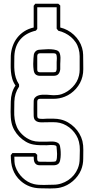

<svg xmlns="http://www.w3.org/2000/svg" viewBox="-20 -786 515 1052"><path d="M39.1 -479.5Q40.5 -507.8 49.6 -533.4Q58.6 -559.1 74.7 -579.6Q90.8 -600.1 113.3 -614.5Q135.7 -628.9 164.6 -635.3V-754.4Q167 -756.8 168.9 -759.8Q170.9 -762.7 173.3 -765.6H299.3Q302.2 -763.2 304.9 -760.7Q307.6 -758.3 310.1 -755.9V-635.3Q331.1 -630.4 350.1 -620.1Q369.1 -609.9 384.8 -595.2Q400.4 -580.6 412.1 -562.5Q423.8 -544.4 429.7 -523.4Q435.1 -504.9 435.5 -486.1Q436 -467.3 436 -447.8Q436 -427.7 436.3 -407.2Q436.5 -386.7 431.6 -366.7Q427.2 -348.1 418.2 -331.3Q409.2 -314.5 396.5 -300Q383.8 -285.6 368.2 -274.4Q352.5 -263.2 335 -256.3Q305.7 -244.6 273.4 -244.6H199.2Q184.1 -244.6 184.1 -229V-151.9Q184.1 -148.4 184.8 -145Q185.5 -141.6 188 -139.2Q190.9 -136.2 198.5 -135.3Q206.1 -134.3 214.4 -134.5Q222.7 -134.8 229.2 -135.3Q235.8 -135.7 235.8 -135.7Q254.4 -135.7 274.2 -135.7Q293.9 -135.7 312.5 -131.3Q333.5 -126.5 352.8 -115.2Q372.1 -104 387.9 -88.4Q403.8 -72.8 415 -53.5Q426.3 -34.2 431.6 -13.2Q437 10.3 436.5 35.4Q436 60.5 436 84Q436 115.7 424.3 145Q417 162.6 405.5 178Q394 193.4 379.4 206.1Q364.7 218.8 347.7 227.8Q330.6 236.8 312.5 241.2Q299.3 244.6 284.4 245.6Q269.5 246.6 254.4 246.6Q239.3 246.6 225.1 246.1Q210.9 245.6 198.7 245.6Q169.4 245.1 143.1 235.4Q116.7 225.6 94.7 206.5Q78.1 191.9 67.4 175.8Q56.6 159.7 50.3 142.1Q43.9 124.5 41.5 105Q39.1 85.4 39.1 64Q41.5 61.5 43.5 58.6Q45.4 55.7 47.9 52.7H173.3Q176.3 55.2 179 57.6Q181.6 60.1 184.1 62.5Q184.1 64.9 183.8 69.3Q183.6 73.7 183.6 78.4Q183.6 83 184.1 87.6Q184.6 92.3 186.5 95.2Q188.5 98.6 192.4 99.4Q196.3 100.1 199.2 100.1Q215.3 100.1 229.7 100.3Q244.1 100.6 255.6 100.6Q267.1 100.6 275.1 99.9Q283.2 99.1 286.6 96.7Q290.5 90.8 291.7 79.8Q293 68.8 292.7 57.6Q292.5 46.4 291.5 37.6Q290.5 28.8 290.5 27.3Q290.5 23.9 290 19Q289.6 14.2 286.1 12.2Q281.2 9.8 273.4 9Q265.6 8.3 257.8 8.5Q250 8.8 243.7 9.3Q237.3 9.8 235.8 9.8Q217.3 9.8 199.2 9.5Q181.2 9.3 162.6 5.9Q141.1 2 121.6 -9.5Q102.1 -21 85.9 -37.1Q69.8 -53.2 58.6 -73Q47.4 -92.8 43 -114.3Q40 -127.9 39.1 -143.1Q38.1 -158.2 38.1 -173.3Q38.1 -188.5 38.6 -203.1Q39.1 -217.8 39.1 -230.5Q39.6 -253.9 45.7 -276.1Q51.8 -298.3 64.9 -317.4Q52.7 -335 47.1 -354.5Q41.5 -374 39.8 -394.3Q38.1 -414.6 38.6 -435.3Q39.1 -456.1 39.1 -476.6ZM58.6 -478Q58.6 -457 58.1 -437Q57.6 -417 59.3 -397.7Q61 -378.4 66.7 -359.9Q72.3 -341.3 84.5 -323.2V-311.5Q59.6 -274.9 58.6 -229Q58.6 -203.1 57.9 -179.2Q57.1 -155.3 60.3 -133.1Q63.5 -110.8 72.5 -90.1Q81.5 -69.3 100.6 -50.3Q111.8 -39.1 125.5 -30.3Q139.2 -21.5 154.8 -16.1Q174.3 -9.8 195.1 -9.8Q215.8 -9.8 235.8 -9.8Q244.1 -9.8 255.4 -10.5Q266.6 -11.2 277.3 -9.8Q288.1 -8.3 296.6 -3.4Q305.2 1.5 308.6 13.2Q310.1 18.1 311.5 32Q313 45.9 312.7 61.5Q312.5 77.1 309.6 91.6Q306.6 106 299.3 111.8Q293.9 116.2 287.1 117.9Q280.3 119.6 273.4 119.6H198.7Q187 119.6 180.4 115.7Q173.8 111.8 170.2 105.2Q166.5 98.6 165.5 90.1Q164.6 81.5 164.6 72.3H58.6Q58.6 86.4 59.3 100.6Q60.1 114.7 64.9 127.9Q70.8 145 80.8 160.2Q90.8 175.3 103.8 187.7Q116.7 200.2 132.3 209.2Q147.9 218.3 166 222.7Q178.2 225.6 192.4 226.6Q206.5 227.5 220.9 227.3Q235.4 227.1 248.8 226.6Q262.2 226.1 273.4 226.1Q294.9 226.1 315.4 219.5Q335.9 212.9 353.3 201.4Q370.6 189.9 384.3 173.6Q397.9 157.2 406.2 137.2Q411.6 124 414.1 110.4Q416.5 96.7 416.5 82.5Q417 61 417.5 37.1Q418 13.2 412.6 -8.8Q408.2 -27.3 398.2 -44.2Q388.2 -61 374.3 -75Q360.4 -88.9 343.3 -98.6Q326.2 -108.4 307.6 -112.8Q290.5 -116.7 272 -116.5Q253.4 -116.2 235.8 -116.2Q224.1 -116.2 211.7 -115.7Q199.2 -115.2 189.2 -117.7Q179.2 -120.1 172.4 -127.4Q165.5 -134.8 164.6 -150.4Q163.6 -170.4 164.1 -190.2Q164.6 -210 164.6 -230.5Q164.6 -243.2 171.1 -250.7Q177.7 -258.3 187.7 -262.2Q197.8 -266.1 210.2 -266.8Q222.7 -267.6 234.6 -267.1Q246.6 -266.6 257.1 -265.4Q267.6 -264.2 273.4 -264.2Q284.7 -264.2 295.9 -265.4Q307.1 -266.6 317.4 -270Q334.5 -275.9 349.9 -285.9Q365.2 -295.9 377.9 -309.1Q390.6 -322.3 399.7 -338.1Q408.7 -354 412.6 -371.6Q416.5 -387.7 416.5 -404.5Q416.5 -421.4 416.5 -437.5Q416.5 -458 416.5 -478.3Q416.5 -498.5 410.6 -519Q405.3 -538.6 394.3 -554.7Q383.3 -570.8 368.7 -583.3Q354 -595.7 336.2 -604.5Q318.4 -613.3 299.3 -617.7Q296.9 -620.6 294.9 -623.5Q293 -626.5 290.5 -628.9V-746.1H184.1V-627.4Q182.1 -625 180.4 -622.8Q178.7 -620.6 176.8 -618.2Q121.6 -605.5 91.3 -569.8Q61 -534.2 58.6 -478ZM310.1 -406.2Q308.1 -389.6 299.8 -380.1Q291.5 -370.6 273.4 -370.6H198.7Q191.9 -370.6 185.5 -372.6Q179.2 -374.5 173.8 -379.4Q166.5 -386.7 164.3 -402.8Q162.1 -418.9 162.1 -435.8Q162.1 -452.6 163.3 -465.6Q164.6 -478.5 164.6 -479.5Q165 -494.6 174.3 -504.2Q183.6 -513.7 198.7 -513.7Q202.1 -513.7 215.1 -514.9Q228 -516.1 243.9 -516.4Q259.8 -516.6 275.1 -514.4Q290.5 -512.2 299.3 -505.9Q305.7 -500.5 308.3 -491Q311 -481.4 311.3 -470.7Q311.5 -460 310.8 -450.4Q310.1 -440.9 310.1 -436ZM290.5 -446.3Q290.5 -449.7 291 -455.6Q291.5 -461.4 291.5 -467.8Q291.5 -474.1 290.5 -480.2Q289.6 -486.3 286.6 -490.7Q281.2 -494.1 273.4 -494.1H199.2Q184.1 -494.1 184.1 -478V-406.2Q184.1 -402.8 184.8 -398.7Q185.5 -394.5 189 -392.6Q191.4 -391.1 194.1 -390.6Q196.8 -390.1 199.2 -390.1H273.4Q283.7 -390.1 286.6 -394.3Q289.6 -398.4 290.5 -407.7Z"/></svg>

Font: Preussische VI 9 Linie
Style: Regular
Weight: 400
Designer: Peter Wiegel
Foundry: Peter Wiegel
Version: Version 1.000 2009 initial release